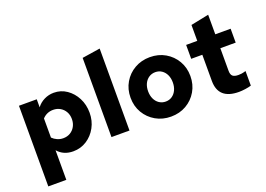

<svg xmlns="http://www.w3.org/2000/svg" viewBox="-127 -1075 2248 1622"><g transform="rotate(-20 996.5 -264.0)"><path d="M63 209V-516H223V-444Q249 -479 289.5 -499Q330 -519 376 -519Q440 -519 491.5 -483.5Q543 -448 573.5 -389Q604 -330 604 -257Q604 -185 572 -126Q540 -67 485.5 -32Q431 3 364 3Q277 3 225 -57V209ZM322 -130Q358 -130 385.5 -146.5Q413 -163 429 -192Q445 -221 445 -258Q445 -295 429 -323.5Q413 -352 385 -368.5Q357 -385 322 -385Q264 -385 225 -343V-171Q244 -152 269 -141Q294 -130 322 -130Z M707 0V-712L869 -737V0Z M1240.9 10Q1165 10 1104 -25Q1043 -60 1007.5 -120.3Q972 -180.6 972 -256.8Q972 -333 1007.5 -393.5Q1043 -454 1104.1 -489Q1165.2 -524 1241 -524Q1318 -524 1378.5 -489Q1439 -454 1474.5 -393.7Q1510 -333.4 1510 -257.2Q1510 -181 1474.5 -120.5Q1439 -60 1378.4 -25Q1317.9 10 1240.9 10ZM1241.5 -125Q1273.9 -125 1299 -142Q1324 -159 1338 -189Q1352 -219 1352 -257.1Q1352 -296 1338 -325.5Q1324 -355 1299 -372Q1273.9 -389 1241.5 -389Q1209 -389 1183.5 -372Q1158 -355 1144 -325.5Q1130 -296 1130 -257.1Q1130 -219 1144 -189Q1158 -159 1183.5 -142Q1209 -125 1241.5 -125Z M1851 10Q1666 10 1666 -156V-391H1566V-516H1666V-659L1828 -692V-516H1966V-391H1828V-188Q1828 -154 1843.5 -140Q1859 -126 1896 -126Q1910 -126 1924 -128Q1938 -130 1962 -137V-6Q1940 1 1908 5.5Q1876 10 1851 10Z"/></g></svg>

Font: Red Hat Text VF
Style: Regular
Weight: 400
Designer: Pentagram, MCKL
Foundry: Pentagram, MCKL
Version: Version 1.023